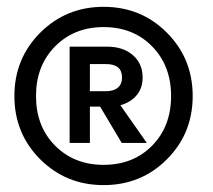

<svg xmlns="http://www.w3.org/2000/svg" viewBox="-20 -744 622 560"><path d="M466.8 -279.3Q391.6 -204.1 282.2 -204.1Q172.9 -204.1 97.4 -279.3Q22 -354.5 22 -463.9Q22 -573.2 97.4 -648.7Q172.9 -724.1 282.2 -724.1Q391.6 -724.1 466.8 -648.7Q542 -573.2 542 -463.9Q542 -354.5 466.8 -279.3ZM282.2 -263.2Q368.7 -263.2 423.8 -319.3Q479 -375.5 479 -463.9Q479 -552.2 423.8 -608.6Q368.7 -665 282.2 -665Q196.3 -665 140.6 -608.6Q85 -552.2 85 -463.9Q85 -375.5 140.6 -319.3Q196.3 -263.2 282.2 -263.2ZM183.1 -327.1V-607.9H293Q338.9 -607.9 367.4 -583.3Q396 -558.6 396 -518.1Q396 -487.3 378.9 -466.6Q361.8 -445.8 331.1 -437L408.2 -327.1H335L272 -433.1H242.2V-327.1ZM242.2 -478H289.1Q311.5 -478 323.7 -488.3Q335.9 -498.5 335.9 -518.1Q335.9 -557.1 289.1 -557.1H242.2Z"/></svg>

Font: TASA Orbiter Deck Medium
Style: Regular
Weight: 500
Designer: Weizhong Zhang
Version: Version 1.000;Glyphs 3.1.2 (3151)